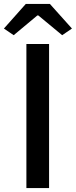

<svg xmlns="http://www.w3.org/2000/svg" viewBox="-38 -962 388 982"><path d="M97 0V-737H213V0ZM32 -782 -18 -816 94 -942H217L330 -816L280 -782L158 -883H153Z"/></svg>

Font: Noto Sans SC Thin Medium
Style: Regular
Weight: 500
Version: Version 2.004-H2;hotconv 1.0.118;makeotfexe 2.5.65603